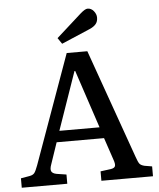

<svg xmlns="http://www.w3.org/2000/svg" viewBox="-61 -980 857 1032"><g transform="rotate(-5 368.0 -464.0)"><path d="M297.9 -752 275.9 -784.2 410.2 -904.8Q436.5 -928.2 450.2 -928.2Q469.7 -928.2 483.4 -911.4Q497.1 -894.5 497.1 -876Q497.1 -854.5 485.8 -841.1Q474.6 -827.6 452.1 -817.9ZM14.2 0V-50.8L62 -59.1Q80.1 -62.5 87.9 -72.5Q95.7 -82.5 106.9 -112.8L317.9 -700.2H429.2L638.2 -111.8Q647.9 -83.5 655 -74.2Q662.1 -64.9 681.2 -60.1L722.2 -53.2V0H443.8V-50.8L499 -58.1Q519 -61 523.2 -71.8Q527.3 -82.5 518.1 -107.9L478 -227.1H222.2L183.1 -111.8Q173.8 -86.9 179.2 -74.7Q184.6 -62.5 206.1 -58.1L259.8 -49.8V0ZM242.2 -287.1H459L355 -600.1H351.1Z"/></g></svg>

Font: Literata Book Medium
Style: Regular
Weight: 500
Designer: Latin by Veronika Burian and Jose Scaglione. Greek by Irene Vlachou. Cyrillic by Vera Evstafieva
Foundry: TypeTogether
Version: Version 2.003;PS 002.003;hotconv 1.0.88;makeotf.lib2.5.64775